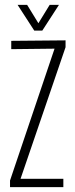

<svg xmlns="http://www.w3.org/2000/svg" viewBox="-20 -765 307 785"><path d="M21 0V-27L203 -566L26 -564V-598L248 -600V-572L64 -34H239V0ZM120 -640 52 -745H91L137 -670L183 -745H221L153 -640Z"/></svg>

Font: Big Shoulders Text Thin Thin
Style: Regular
Weight: 250
Version: Version 2.002